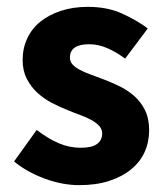

<svg xmlns="http://www.w3.org/2000/svg" viewBox="-20 -528 483 560"><path d="M211 12Q162 12 110.5 -7Q59 -26 21 -57L87 -149Q121 -123 152 -110Q183 -97 215 -97Q248 -97 263 -108Q278 -119 278 -139Q278 -151 269.5 -160.5Q261 -170 246.5 -178Q232 -186 214 -192.5Q196 -199 177 -207Q154 -216 131 -228Q108 -240 89 -257.5Q70 -275 58 -298.5Q46 -322 46 -353Q46 -387 59.5 -416Q73 -445 98 -465Q123 -485 158 -496.5Q193 -508 236 -508Q293 -508 336 -488.5Q379 -469 411 -445L345 -357Q318 -377 292 -388Q266 -399 240 -399Q184 -399 184 -360Q184 -348 192 -339.5Q200 -331 213.5 -324Q227 -317 244.5 -310.5Q262 -304 281 -297Q305 -288 328.5 -276.5Q352 -265 371.5 -248Q391 -231 403 -206.5Q415 -182 415 -148Q415 -114 402 -85Q389 -56 363 -34.5Q337 -13 299 -0.5Q261 12 211 12Z"/></svg>

Font: hySource Sans Pro
Style: Bold
Weight: 700
Designer: Paul D. Hunt
Foundry: Adobe Systems Incorporated
Version: Version 2.021;PS 2.000;hotconv 1.0.86;makeotf.lib2.5.63406